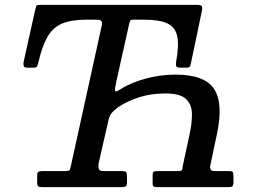

<svg xmlns="http://www.w3.org/2000/svg" viewBox="-20 -770 1060 790"><path d="M133 -20.5V-48.5Q133 -60.5 138 -63.2Q143 -66 154 -66H246Q264 -66 266.8 -71Q269.5 -76 273 -93.5L399 -666.5Q401.5 -680 396.2 -684.5Q391 -689 377 -689H335Q272.5 -689 234.8 -672.8Q197 -656.5 175 -617.8Q153 -579 137.5 -512Q134.5 -501 131.8 -496.2Q129 -491.5 116 -491.5H92.5Q79.5 -491.5 77.5 -498.8Q75.5 -506 77.5 -517L123.5 -723.5Q127 -740 128.8 -745Q130.5 -750 147.5 -750H790Q804.5 -750 809.2 -745.5Q814 -741 811 -726.5L765 -507Q763 -496.5 759.2 -494Q755.5 -491.5 744 -491.5H722Q708 -491.5 705.2 -497.5Q702.5 -503.5 704.5 -515Q717 -581.5 709.5 -619.5Q702 -657.5 669.5 -673.2Q637 -689 574 -689H530Q517 -689 515.2 -684.5Q513.5 -680 510.5 -667.5L458 -431.5Q452 -404.5 453.5 -397Q455 -389.5 471 -400Q515.5 -429 577 -446Q638.5 -463 701 -463Q823.5 -463 861.5 -403Q899.5 -343 872.5 -218L844.5 -85.5Q844.5 -74 848.8 -70Q853 -66 864 -66H923Q936 -66 938.2 -61.2Q940.5 -56.5 940.5 -43V-19Q940.5 -7 936.2 -3.5Q932 0 920.5 0H628Q617.5 0 612.8 -2.5Q608 -5 608 -16V-47Q608 -59 611.2 -62.5Q614.5 -66 626.5 -66H712.5Q725.5 -66 728.5 -70.2Q731.5 -74.5 732 -87.5L759.5 -214.5Q770 -262.5 769.8 -301.2Q769.5 -340 745.2 -362.8Q721 -385.5 660 -385.5Q602 -385.5 553.2 -370Q504.5 -354.5 467 -329.5Q455.5 -321.5 443.5 -309.5Q431.5 -297.5 427 -278.5L385 -94.5Q384.5 -75.5 389 -70.8Q393.5 -66 412 -66H481.5Q496.5 -66 499.5 -61.5Q502.5 -57 502.5 -41.5V-21Q502.5 -6 496.8 -3Q491 0 477.5 0H156Q141.5 0 137.2 -3.2Q133 -6.5 133 -20.5Z"/></svg>

Font: Besley* Medium
Style: Italic
Weight: 500
Italic angle: -13°
Designer: Owen Earl
Foundry: indestructible type*
Version: Version 3.000; ttfautohint (v1.8.3)